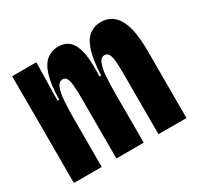

<svg xmlns="http://www.w3.org/2000/svg" viewBox="-122 -681 843 822"><g transform="rotate(-30 299.5 -270.0)"><path d="M22.2 0V-298.8L21.7 -528H141.3L137.8 -340.3H146.2Q147.3 -415.5 160.9 -458.7Q174.5 -501.8 198.7 -520.7Q222.8 -539.5 254.5 -539.5Q290.8 -539.5 311.7 -518.3Q332.5 -497.2 340.7 -453.2Q348.8 -409.2 344.8 -340.3H353.2Q356.5 -416 370.5 -459.2Q384.5 -502.3 408.8 -520.9Q433.2 -539.5 465.8 -539.5Q497.2 -539.5 518.4 -525Q539.7 -510.5 553.1 -483.8Q566.5 -457 572.6 -418.7Q578.7 -380.3 578.7 -331.8V0H440.2V-293.2Q440.2 -331.7 438.2 -357.4Q436.2 -383.2 429.7 -395.9Q423.2 -408.7 409.5 -408.7Q391.3 -408.7 382.2 -387.2Q373.2 -365.8 370.3 -328Q367.5 -290.2 367.5 -241.7V0H232.3V-293.3Q232.3 -331.7 230.3 -357.2Q228.3 -382.8 221.9 -395.8Q215.5 -408.7 201.8 -408.7Q183.7 -408.7 174.6 -386.5Q165.5 -364.3 162.7 -325.2Q159.8 -286.2 159.8 -235V0Z"/></g></svg>

Font: Bricolage Grotesque 96pt ExtraBold Condensed
Style: Regular
Weight: 800
Width: 3
Version: Version 1.001;gftools[0.9.33.dev8+g029e19f]